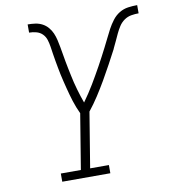

<svg xmlns="http://www.w3.org/2000/svg" viewBox="-82 -806 778 877"><g transform="rotate(-10 306.5 -367.5)"><path d="M136 0V-38H229L271 -294Q264 -309 258 -324Q252 -339 247 -355Q242 -371 237.5 -387Q233 -403 229 -419Q225 -435 221 -451Q217 -467 213.5 -483.5Q210 -500 207 -516.5Q204 -533 201 -549.5Q198 -566 195.5 -583Q193 -600 190.5 -616.5Q188 -633 183 -649Q178 -665 166.5 -676.5Q155 -688 138.5 -692.5Q122 -697 105 -697V-735Q123 -735 140.5 -732.5Q158 -730 173 -722Q188 -714 199 -701Q210 -688 216.5 -673Q223 -658 227 -641Q231 -624 234 -607Q237 -590 240 -572.5Q243 -555 246 -538Q249 -521 252.5 -504.5Q256 -488 259.5 -471Q263 -454 267 -437.5Q271 -421 276 -404Q281 -387 286 -371Q291 -355 297 -339Q310 -357 322.5 -376Q335 -395 346.5 -414Q358 -433 369 -452.5Q380 -472 391 -491.5Q402 -511 412 -530.5Q422 -550 432.5 -570Q443 -590 452.5 -610Q462 -630 472.5 -649.5Q483 -669 497 -687.5Q511 -706 530 -717.5Q549 -729 570.5 -732Q592 -735 613 -735V-697Q596 -697 578.5 -694Q561 -691 546 -680.5Q531 -670 521 -654.5Q511 -639 503.5 -623Q496 -607 488.5 -590.5Q481 -574 473 -558V-557Q455 -523 437 -489.5Q419 -456 399.5 -422.5Q380 -389 359 -356.5Q338 -324 314 -294L272 -38H359V0Z"/></g></svg>

Font: Iosevka Slab XLtEx
Style: Italic
Weight: 200
Width: 7
Italic angle: -9°
Monospace: yes
Designer: Belleve Invis
Foundry: Belleve Invis
Version: Version 11.1.0; ttfautohint (v1.8.3)